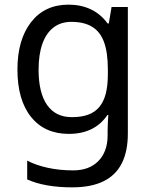

<svg xmlns="http://www.w3.org/2000/svg" viewBox="-20 -566 655 826"><path d="M275 -546Q328 -546 370.5 -526Q413 -506 443 -465H448L460 -536H530V9Q530 85 504 136.5Q478 188 425 214Q372 240 290 240Q232 240 183.5 231.5Q135 223 97 206V125Q135 145 186 156Q237 167 295 167Q364 167 403.5 126.5Q443 86 443 16V-5Q443 -17 444 -39.5Q445 -62 446 -71H442Q414 -30 372.5 -10Q331 10 276 10Q172 10 113.5 -63Q55 -136 55 -267Q55 -395 113.5 -470.5Q172 -546 275 -546ZM287 -472Q242 -472 210.5 -448Q179 -424 162.5 -378Q146 -332 146 -266Q146 -167 182.5 -114.5Q219 -62 289 -62Q330 -62 359 -72.5Q388 -83 407 -105.5Q426 -128 435 -163Q444 -198 444 -246V-267Q444 -340 427.5 -385Q411 -430 376 -451Q341 -472 287 -472Z"/></svg>

Font: ubangla85
Style: Book
Weight: 400
Designer: Jelle Bosma - Monotype Design Team
Foundry: Monotype Imaging Inc.
Version: Version 2.003